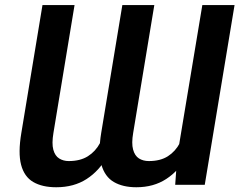

<svg xmlns="http://www.w3.org/2000/svg" viewBox="-20 -748 970 777"><path d="M697.3 -117.2 798.8 -727.5H929.2L808.6 0H689ZM732.9 -246.1 779.8 -247.1Q767.6 -173.3 735.8 -115.2Q704.1 -57.1 652.8 -23.7Q601.6 9.8 531.7 9.8Q477.1 9.8 440.7 -11.5Q404.3 -32.7 390.4 -81.3Q376.5 -129.9 389.6 -210.4L475.1 -727.5H604.5L519 -210.4Q511.7 -168 518.6 -142.8Q525.4 -117.7 542.2 -106.9Q559.1 -96.2 582.5 -96.2Q628.9 -96.2 659.4 -115.7Q689.9 -135.3 707.8 -169.2Q725.6 -203.1 732.9 -246.1ZM410.2 -246.1 458 -247.1Q445.8 -172.9 413.8 -114.7Q381.8 -56.6 330.3 -23.4Q278.8 9.8 207.5 9.8Q150.9 9.8 114.5 -11.5Q78.1 -32.7 65.4 -81.1Q52.7 -129.4 66.4 -210.4L151.9 -727.5H281.7L196.3 -210.4Q189 -167 195.8 -142.1Q202.6 -117.2 219.5 -106.7Q236.3 -96.2 258.3 -96.2Q304.7 -96.2 335.7 -115.7Q366.7 -135.3 384.8 -169.2Q402.8 -203.1 410.2 -246.1Z"/></svg>

Font: Inter 18pt SemiBold
Style: Italic
Weight: 600
Italic angle: -9.3988°
Designer: Rasmus Andersson
Foundry: rsms
Version: Version 4.001;git-66647c0bb